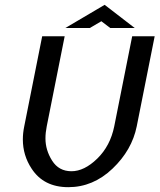

<svg xmlns="http://www.w3.org/2000/svg" viewBox="-20 -776 665 800"><path d="M81.1 -250 155.8 -625H249.5L174.8 -250Q169.4 -223.1 169.4 -199.2Q169.4 -150.4 197.3 -106.4Q225.1 -62.5 277.8 -62.5Q331.1 -62.5 385.3 -115.2Q439.5 -168 456.1 -250L530.8 -625H624.5L549.8 -250Q529.8 -150.4 448.7 -73.2Q367.7 3.9 264.6 3.9Q162.1 3.9 111.8 -73.2Q75.2 -128.4 75.2 -195.3Q75.2 -221.7 81.1 -250ZM402.3 -687.5 354 -659.2H252L416 -755.9L541.5 -659.2H439.5Z"/></svg>

Font: Juliett
Style: Bold Italic
Weight: 700
Italic angle: -11.25°
Designer: GGBotNet
Foundry: GGBotNet
Version: 0.60